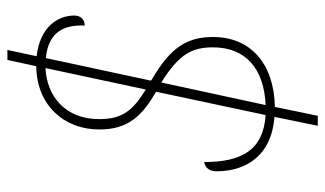

<svg xmlns="http://www.w3.org/2000/svg" viewBox="-200 -600 879 519"><g transform="rotate(-90 239.5 -340.5)"><path d="M183 -38 159 79H186L210 -37C326 -39 399 -102 399 -204C399 -276 369 -320 285 -369L281 -372L342 -656C417 -649 432 -602 430 -551C446 -551 457 -562 457 -579C457 -624 426 -672 347 -681L364 -760H337L320 -682C215 -681 149 -607 149 -512C149 -433 186 -396 251 -358L188 -62C94 -68 61 -126 61 -228C46 -226 36 -214 36 -195C36 -115 78 -46 183 -38ZM315 -657 257 -386C200 -421 177 -449 177 -512C177 -605 241 -654 315 -657ZM215 -62 276 -344C353 -296 371 -261 371 -204C371 -116 313 -66 215 -62Z"/></g></svg>

Font: Noto Serif SemiCondensed Thin
Style: Italic
Weight: 100
Width: 4
Italic angle: -12°
Designer: Monotype Design Team
Foundry: Monotype Imaging Inc.
Version: Version 2.013